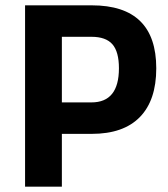

<svg xmlns="http://www.w3.org/2000/svg" viewBox="-20 -700 629 720"><path d="M566 -444Q566 -324 504.5 -261Q443 -198 324 -198H212V0H74V-680H324Q566 -680 566 -444ZM426 -444Q426 -506 401.5 -534Q377 -562 323 -562H212V-316H323Q426 -316 426 -444Z"/></svg>

Font: Cairo
Style: Bold
Weight: 700
Designer: Mohamed Gaber
Foundry: Kief Type Foundry
Version: Version 2.100